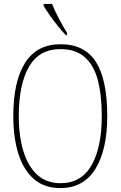

<svg xmlns="http://www.w3.org/2000/svg" viewBox="-20 -951 617 981"><path d="M288 10Q207 10 154 -35.5Q101 -81 74.5 -163.5Q48 -246 48 -359Q48 -536 108.5 -630.5Q169 -725 289 -725Q413 -725 470.5 -634Q528 -543 528 -358Q528 -186 467.5 -88Q407 10 288 10ZM288 -15Q396 -15 448 -107Q500 -199 500 -358Q500 -466 479.5 -542.5Q459 -619 412.5 -659.5Q366 -700 289 -700Q180 -700 128 -610Q76 -520 76 -358Q76 -254 100 -177Q124 -100 171 -57.5Q218 -15 288 -15ZM317 -771Q299 -789 276 -817.5Q253 -846 233 -875Q213 -904 203 -921V-931H246Q259 -897 281.5 -855Q304 -813 322 -784V-771Z"/></svg>

Font: Noto Serif Sinhala Condensed Thin
Style: Regular
Weight: 100
Width: 3
Designer: Jelle Bosma - Monotype Design Team
Foundry: Monotype Imaging Inc.
Version: Version 2.007; ttfautohint (v1.8.4.7-5d5b)